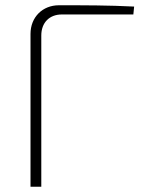

<svg xmlns="http://www.w3.org/2000/svg" viewBox="-20 -710 555 730"><path d="M204 -690C142 -690 96 -645 96 -581V0H137V-575C137 -624 168 -655 215 -655H487L490 -685C395 -690 300 -690 204 -690Z"/></svg>

Font: Exo 2 Extra Light
Style: Regular
Weight: 250
Designer: Natanael Gama
Version: Version 1.001;PS 001.001;hotconv 1.0.88;makeotf.lib2.5.64775